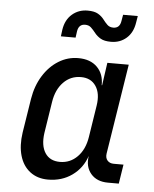

<svg xmlns="http://www.w3.org/2000/svg" viewBox="-55 -828 710 885"><g transform="rotate(5 300.0 -386.0)"><path d="M200 10Q151 10 117 -16Q83 -42 69.5 -88.5Q56 -135 65 -196L90 -354Q100 -415 129 -461.5Q158 -508 200 -534Q242 -560 291 -560Q347 -560 378.5 -528.5Q410 -497 409 -445H411L426 -550H525L459 -133Q456 -113 466.5 -101Q477 -89 496 -89H541L527 0H477Q425 0 397.5 -32.5Q370 -65 378 -115Q359 -58 311.5 -24Q264 10 200 10ZM248 -76Q295 -76 328.5 -110Q362 -144 371 -202L394 -349Q403 -406 380 -440Q357 -474 311 -474Q263 -474 230 -440Q197 -406 188 -349L165 -202Q157 -144 179 -110Q201 -76 248 -76ZM434 -648Q403 -648 386 -658Q369 -668 358 -682Q347 -696 336.5 -706Q326 -716 309 -716Q279 -716 274 -682L270 -653H202L206 -684Q213 -730 243 -756Q273 -782 315 -782Q346 -782 363 -772Q380 -762 390.5 -748Q401 -734 411.5 -724Q422 -714 439 -714Q469 -714 474 -748L479 -777H547L542 -747Q535 -700 505.5 -674Q476 -648 434 -648Z"/></g></svg>

Font: JetBrains Mono NL Medium
Style: Italic
Weight: 500
Italic angle: -9°
Monospace: yes
Designer: Philipp Nurullin, Konstantin Bulenkov
Foundry: JetBrains
Version: Version 2.305; ttfautohint (v1.8.4.7-5d5b)